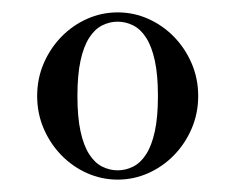

<svg xmlns="http://www.w3.org/2000/svg" viewBox="-20 -730 380 310"><path d="M105 -575Q105 -541 110 -518Q115 -495 124 -481Q133 -467 145 -461Q157 -455 170 -455Q183 -455 195 -461Q207 -467 216 -481Q225 -495 230 -518Q235 -541 235 -575Q235 -609 230 -632Q225 -655 216 -669Q207 -683 195 -689Q183 -695 170 -695Q157 -695 145 -689Q133 -683 124 -669Q115 -655 110 -632Q105 -609 105 -575ZM300 -575Q300 -547 289.5 -522.5Q279 -498 261 -479.5Q243 -461 219.5 -450.5Q196 -440 170 -440Q144 -440 120.5 -450.5Q97 -461 79 -479.5Q61 -498 50.5 -522.5Q40 -547 40 -575Q40 -603 50.5 -627.5Q61 -652 79 -670.5Q97 -689 120.5 -699.5Q144 -710 170 -710Q196 -710 219.5 -699.5Q243 -689 261 -670.5Q279 -652 289.5 -627.5Q300 -603 300 -575Z"/></svg>

Font: Oranienbaum
Style: Regular
Weight: 400
Designer: Oleg Pospelov and Jovanny Lemonad
Foundry: Oleg Pospelov and jovanny Lemonad
Version: Version 1.001; ttfautohint (v0.91) -l 8 -r 50 -G 200 -x 0 -w